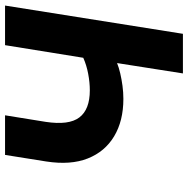

<svg xmlns="http://www.w3.org/2000/svg" viewBox="-12 -733 745 761"><g transform="rotate(-90 360.5 -352.5)"><path d="M450 0 491 -261Q474 -254 450.5 -248.5Q427 -243 401 -239.5Q375 -236 349 -236Q262 -236 201 -272.5Q140 -309 113 -377Q86 -445 101 -542L127 -705H284L258 -544Q244 -452 275.5 -410.5Q307 -369 383 -369Q414 -369 448.5 -375.5Q483 -382 512 -395L562 -705H719L607 0Z"/></g></svg>

Font: Nunito Sans 11pt ExtraBold
Style: Italic
Weight: 800
Italic angle: -9°
Version: Version 3.101;gftools[0.9.27]